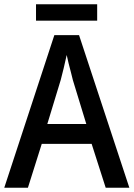

<svg xmlns="http://www.w3.org/2000/svg" viewBox="-20 -881 628 901"><path d="M476 0 410 -206H176L111 0H0L235 -716H351L587 0ZM322 -505Q319 -519 313 -541Q307 -563 301.5 -585.5Q296 -608 293 -623Q287 -594 279 -561.5Q271 -529 265 -506L202 -299H385ZM436 -861V-784H149V-861Z"/></svg>

Font: Noto Sans Lao UI SemCond Med
Style: Regular
Weight: 500
Width: 4
Designer: Monotype Design Team
Foundry: Monotype Imaging Inc.
Version: Version 2.000; ttfautohint (v1.8.4.7-5d5b)